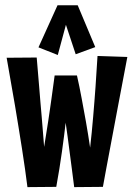

<svg xmlns="http://www.w3.org/2000/svg" viewBox="-20 -727 517 748"><path d="M279.8 -433.1Q289.6 -390.1 298.3 -342.8Q306.2 -302.2 314.9 -252.2Q323.7 -202.1 331.1 -151.9Q334.5 -180.7 337.4 -211.4Q340.3 -242.2 343 -272.7Q345.7 -303.2 347.9 -332.5Q350.1 -361.8 352.1 -388.2Q356.4 -449.7 359.9 -508.8L476.1 -504.9Q457.5 -409.2 440.4 -316.9Q433.1 -277.3 425 -235.1Q417 -192.9 409.2 -151.1Q401.4 -109.4 394 -70.3Q386.7 -31.2 380.9 1L269 2Q264.6 -33.7 260 -68.4Q255.4 -103 251.2 -135.3Q247.1 -167.5 243.2 -196.3Q239.3 -225.1 235.8 -249Q230.5 -201.7 221.4 -136.5Q212.4 -71.3 199.2 1L86.9 2Q83 -30.3 77.4 -69.1Q71.8 -107.9 65.4 -149.4Q59.1 -190.9 52 -233.2Q44.9 -275.4 38.6 -314.5Q22.9 -406.2 5.9 -502L123 -502.9Q127.4 -445.8 132.8 -386.2Q134.8 -360.8 137.2 -332.3Q139.6 -303.7 142.3 -273.9Q145 -244.1 147.2 -213.9Q149.4 -183.6 151.9 -154.8Q155.8 -179.7 159.9 -204.8Q164.1 -230 167.7 -254.2Q171.4 -278.3 174.6 -301Q177.7 -323.7 180.7 -343.8Q187 -390.6 192.9 -433.1ZM351.1 -543.5 274.9 -515.6 236.8 -630.4 205.1 -512.7 129.9 -542.5 204.1 -706.5H282.7Z"/></svg>

Font: Mouse Memoirs
Style: Regular
Weight: 400
Version: Version 1.000